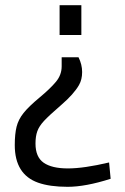

<svg xmlns="http://www.w3.org/2000/svg" viewBox="-20 -520 481 741"><path d="M401 107 407 170Q310 201 241 201Q172 201 127 185Q37 153 37 40Q37 -3 44 -31Q51 -59 71 -84Q91 -109 132.5 -143.5Q174 -178 196 -204.5Q218 -231 218 -264V-299H283Q297 -271 297 -242Q297 -213 285 -192Q265 -157 217 -115.5Q169 -74 150 -53.5Q131 -33 124 -13.5Q117 6 117 34Q117 86 148.5 108Q180 130 242 130Q304 130 401 107ZM294 -500V-385H210V-500Z"/></svg>

Font: Cairo-CLs
Style: CLs-Regular
Weight: 400
Version: Version 3.130;gftools[0.9.24]